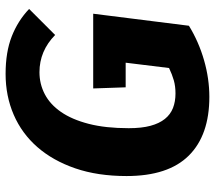

<svg xmlns="http://www.w3.org/2000/svg" viewBox="-61 -690 768 686"><g transform="rotate(-90 323.0 -347.0)"><path d="M320 17Q183 17 110 -56.5Q37 -130 37 -279Q37 -382 64.5 -462Q92 -542 140.5 -597.5Q189 -653 256 -682Q323 -711 402 -711Q480 -711 536 -689Q592 -667 634 -627L541 -534Q484 -590 408 -590Q366 -590 329.5 -571Q293 -552 266 -513Q239 -474 223.5 -414Q208 -354 208 -271Q208 -225 216.5 -193.5Q225 -162 241 -142Q257 -122 280 -113Q303 -104 332 -104Q358 -104 379 -110Q400 -116 423 -127L442 -282H354L350 -398H617L574 -56Q517 -21 451 -2Q385 17 320 17Z"/></g></svg>

Font: Qjlgwqiwhsfqbnnlvksmvfsycuq
Style: Regular
Weight: 700
Italic angle: -8°
Designer: Carrois Corporate & Edenspiekermann
Foundry: Carrois Corporate GbR & Edenspiekermann AG
Version: Version 2.001